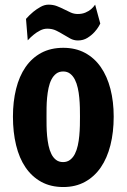

<svg xmlns="http://www.w3.org/2000/svg" viewBox="-20 -770 530 804"><path d="M245.1 13.2Q192.4 13.2 152.8 -8.5Q113.3 -30.3 86.9 -69.1Q60.5 -107.9 47.4 -162.1Q34.2 -216.3 34.2 -281.7Q34.2 -344.7 47.4 -397.7Q60.5 -450.7 86.9 -489Q113.3 -527.3 152.8 -548.6Q192.4 -569.8 245.1 -569.8Q296.4 -569.8 335.9 -548.6Q375.5 -527.3 402.1 -489Q428.7 -450.7 442.4 -397.7Q456.1 -344.7 456.1 -281.7Q456.1 -216.3 442.4 -162.1Q428.7 -107.9 402.1 -69.1Q375.5 -30.3 335.9 -8.5Q296.4 13.2 245.1 13.2ZM244.1 -91.3Q261.2 -91.3 273.4 -100.6Q285.6 -109.9 293.5 -125.2Q301.3 -140.6 305.7 -160.4Q310.1 -180.2 312 -201.4Q314 -222.7 314.5 -243.4Q314.9 -264.2 314.9 -281.7Q314.9 -298.8 314.5 -319.3Q314 -339.8 312 -360.8Q310.1 -381.8 305.7 -401.6Q301.3 -421.4 293.5 -436.8Q285.6 -452.1 273.7 -461.4Q261.7 -470.7 244.6 -470.7Q227.1 -470.7 215.1 -461.4Q203.1 -452.1 195.3 -436.8Q187.5 -421.4 183.3 -401.6Q179.2 -381.8 177.2 -360.8Q175.3 -339.8 175 -319.3Q174.8 -298.8 174.8 -281.7Q174.8 -264.2 175 -243.4Q175.3 -222.7 177.2 -201.4Q179.2 -180.2 183.3 -160.4Q187.5 -140.6 195.1 -125.2Q202.6 -109.9 214.6 -100.6Q226.6 -91.3 244.1 -91.3ZM88.9 -690.9Q103.5 -707.5 119.6 -720.7Q133.3 -731.9 149.9 -741.2Q166.5 -750.5 183.1 -750.5Q202.6 -750.5 218.3 -744.4Q233.9 -738.3 248.3 -731Q262.7 -723.6 276.4 -717.5Q290 -711.4 305.7 -711.4Q324.2 -711.4 338.1 -717.5Q352.1 -723.6 360.8 -731Q371.1 -739.7 378.4 -750.5L399.9 -671.4Q399.9 -670.9 393.6 -659.7Q387.2 -648.4 375.2 -635.3Q363.3 -622.1 345.9 -611.3Q328.6 -600.6 306.6 -600.6Q289.1 -600.6 274.7 -608.4Q260.3 -616.2 245.6 -625.2Q231 -634.3 214.8 -642.1Q198.7 -649.9 177.7 -649.9Q162.6 -649.9 147.9 -642.3Q133.3 -634.8 122.1 -625.5Q108.4 -614.7 96.2 -601.1Z"/></svg>

Font: Francois One
Style: Regular
Weight: 400
Designer: Vernon Adams
Foundry: vernon adams
Version: Version 1.000